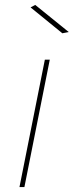

<svg xmlns="http://www.w3.org/2000/svg" viewBox="-20 -759 299 779"><path d="M233 -624 104 -729 123 -739 259 -629ZM79 0H59L162 -517H182Z"/></svg>

Font: Argentum Sans Thin
Style: Italic
Weight: 100
Italic angle: -11°
Designer: Julieta Ulanovsky (font), Cristiano Sobral (main changes and remaster)
Foundry: Julieta Ulanovsky (font), Cristiano Sobral (main changes and remaster)
Version: Version 2.007;June 15, 2022;FontCreator 14.0.0.2814 64-bit; 